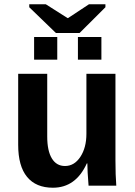

<svg xmlns="http://www.w3.org/2000/svg" viewBox="-20 -877 640 907"><path d="M203.1 -528.3V-231.9Q203.1 -164.6 224.9 -128.7Q246.6 -92.8 287.1 -92.8Q331.1 -92.8 359.6 -136Q388.2 -179.2 388.2 -245.1V-528.3H525.4V-118.2Q525.4 -50.8 529.3 0H398.4Q392.6 -70.3 392.6 -105H390.1Q337.9 9.8 230 9.8Q149.9 9.8 107.9 -41.3Q65.9 -92.3 65.9 -192.9V-528.3ZM348.1 -595.2V-702.1H459V-595.2ZM141.1 -595.2V-702.1H250.5V-595.2ZM356 -721.2H244.1L118.2 -842.8V-856.9H196.3L299.3 -791.5H301.3L400.4 -856.9H478V-842.8Z"/></svg>

Font: Liberation Mono
Style: Bold
Weight: 700
Monospace: yes
Designer: Steve Matteson
Foundry: Ascender Corporation
Version: Version 2.1.5